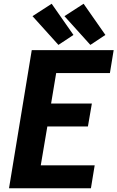

<svg xmlns="http://www.w3.org/2000/svg" viewBox="-20 -1002 625 1022"><path d="M28 0H464L484 -122H197L232 -329H448L469 -451H252L279 -613H565L585 -735H149ZM461 -763 541 -816 425 -982 323 -916ZM291 -763 371 -816 255 -982 153 -916Z"/></svg>

Font: Iosevka Sparkle Heavy
Style: Italic
Weight: 900
Italic angle: -9°
Designer: Belleve Invis
Foundry: Belleve Invis
Version: Version 4.5.0; ttfautohint (v1.8.3)